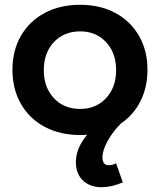

<svg xmlns="http://www.w3.org/2000/svg" viewBox="-20 -559 668 802"><path d="M485 -43Q451 -9 429.5 30Q408 69 408 98Q408 131 434 131Q451 131 465 123L493 203Q445 223 405 223Q356 223 326.5 195Q297 167 297 118Q297 60 344 4Q334 5 315 5Q231 5 167 -29Q103 -63 67.5 -125Q32 -187 32 -268Q32 -348 67.5 -409.5Q103 -471 167 -505Q231 -539 315 -539Q398 -539 461.5 -505Q525 -471 560.5 -409.5Q596 -348 596 -268Q596 -195 567 -137Q538 -79 485 -43ZM315 -104Q381 -104 423 -149Q465 -194 465 -266Q465 -338 423 -383Q381 -428 315 -428Q247 -428 205 -383Q163 -338 163 -266Q163 -194 205 -149Q247 -104 315 -104Z"/></svg>

Font: Montserrat Medium
Style: Regular
Weight: 500
Designer: Julieta Ulanovsky
Foundry: Julieta Ulanovsky
Version: Version 6.001